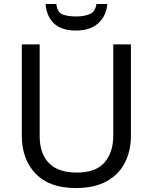

<svg xmlns="http://www.w3.org/2000/svg" viewBox="-20 -938 771 968"><path d="M640 -252Q640 -178 610 -118.5Q580 -59 518.5 -24.5Q457 10 362 10Q229 10 159.5 -62.5Q90 -135 90 -254V-714H180V-251Q180 -164 226.5 -116Q273 -68 367 -68Q464 -68 507.5 -119.5Q551 -171 551 -252V-714H640ZM521 -918Q516 -858 475.5 -821Q435 -784 363 -784Q289 -784 251.5 -820.5Q214 -857 210 -918H264Q269 -877 294 -866Q319 -855 365 -855Q404 -855 432.5 -867Q461 -879 466 -918Z"/></svg>

Font: Noto Sans Hanunoo
Style: Regular
Weight: 400
Designer: Monotype Design Team
Foundry: Monotype Imaging Inc.
Version: Version 2.003; ttfautohint (v1.8.4.7-5d5b)